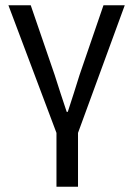

<svg xmlns="http://www.w3.org/2000/svg" viewBox="-20 -506 507 731"><path d="M195 205V0L12 -486H97L188 -221Q199 -185 211 -149.5Q223 -114 234 -80H238Q249 -114 260.5 -149.5Q272 -185 283 -221L374 -486H455L277 0V205Z"/></svg>

Font: Giro Regular
Style: Regular
Weight: 400
Designer: Paul D. Hunt
Foundry: Adobe Systems Incorporated
Version: Version 1.000;PS 1.0;hotconv 1.0.88;makeotf.lib2.5.647800